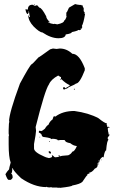

<svg xmlns="http://www.w3.org/2000/svg" viewBox="-20 -916 562 931"><path d="M236.8 -680.7 254.4 -678.7Q268.6 -680.7 270 -680.7Q303.2 -680.7 330.6 -655.3Q364.3 -655.3 391.1 -585V-575.2Q366.2 -510.7 348.1 -510.7Q343.8 -505.9 313 -493.2Q310.1 -487.8 289.6 -481.4L285.6 -487.3V-489.3Q286.1 -493.2 289.6 -493.2H291.5Q295.4 -493.2 295.4 -487.3Q316.9 -497.6 318.8 -502.9Q298.8 -511.2 277.8 -532.2L272 -528.3V-530.3L275.9 -536.1V-542Q273.4 -542 262.2 -549.8Q227.1 -530.8 217.3 -506.8Q198.2 -480.5 152.8 -299.8L154.8 -282.2Q154.8 -270 145 -217.8V-196.3Q145 -178.2 193.8 -157.2Q200.2 -153.3 217.3 -149.4Q232.9 -152.3 232.9 -157.2L231 -161.1L234.9 -163.1Q243.7 -153.3 248.5 -153.3L266.1 -155.3L264.2 -159.2V-163.1H266.1Q270 -162.6 270 -159.2Q268.1 -159.2 268.1 -157.2H270Q275.4 -161.1 311 -163.1Q325.2 -169.4 330.6 -180.7Q340.8 -180.7 352.1 -206.1V-208Q335.9 -209 320.8 -221.7Q295.4 -226.1 295.4 -235.4Q292 -237.3 287.6 -237.3H273.9L260.3 -235.4Q260.3 -241.7 234.9 -243.2Q231 -241.2 229 -241.2Q229 -246.6 197.8 -251Q182.1 -251 182.1 -262.7Q174.8 -272.5 168.5 -272.5V-278.3Q168.9 -282.2 172.4 -282.2Q173.3 -282.2 180.2 -280.3Q185.1 -281.2 197.8 -292Q206.1 -306.6 215.3 -311.5Q220.7 -327.1 234.9 -336.9Q238.8 -352.5 242.7 -352.5Q246.6 -350.6 248.5 -350.6Q284.2 -377.9 340.3 -377.9Q410.6 -368.2 457.5 -342.8Q486.8 -318.8 498.5 -317.4V-315.4Q496.6 -311.5 496.6 -309.6Q500.5 -309.6 500.5 -299.8H502.4Q504.4 -299.8 504.4 -301.8Q508.3 -299.8 510.3 -299.8V-295.9H508.3L504.4 -297.9Q504.4 -295.9 502.4 -292Q504.4 -273.4 506.3 -270.5V-264.6Q510.3 -262.7 512.2 -262.7L502.4 -249V-243.2L506.3 -237.3Q499 -237.3 494.6 -186.5Q488.3 -186.5 482.9 -157.2V-153.3H481L477.1 -155.3Q461.4 -143.6 461.4 -129.9Q461.4 -127.9 455.6 -127.9L457.5 -118.2H451.7Q451.7 -116.2 453.6 -116.2Q453.6 -103 439.9 -98.6Q425.3 -79.1 412.6 -79.1L414.6 -75.2Q413.1 -75.2 402.8 -71.3L404.8 -67.4Q400.9 -67.4 379.4 -34.2Q368.2 -23.4 330.6 -16.6Q330.6 -11.7 270 -4.9L266.1 -6.8Q264.2 -6.8 264.2 -4.9L254.4 -6.8H232.9Q231 -6.8 231 -8.8L227.1 -6.8L223.1 -8.8Q221.2 -8.8 221.2 -6.8Q205.6 -8.3 205.6 -10.7Q203.6 -10.7 203.6 -8.8Q145.5 -8.8 82.5 -51.8Q44.4 -87.9 41.5 -100.6H39.6Q39.6 -77.1 33.7 -73.2Q40.5 -73.2 41.5 -55.7Q39.1 -47.9 31.7 -43.9H22Q15.6 -43.9 6.3 -71.3Q14.2 -85 23.9 -94.7Q23.9 -99.6 31.7 -127.9Q22 -154.3 22 -215.8V-252.9Q22 -257.3 23.9 -260.7Q22 -264.2 22 -268.6V-286.1Q22.5 -325.2 25.9 -325.2Q25.9 -327.1 23.9 -327.1Q23.9 -367.7 76.7 -510.7Q124 -598.6 133.3 -604.5Q136.7 -604.5 166.5 -637.7Q169.4 -637.7 223.1 -676.8Q235.8 -680.7 236.8 -680.7ZM338.4 -485.4H342.3V-481.4H338.4ZM172.4 -252.9H174.3V-249H172.4ZM217.3 -231.4H221.2V-227.5Q217.3 -227.5 217.3 -231.4ZM219.2 -182.6H221.2Q224.1 -182.6 227.1 -176.8V-174.8Q227.1 -170.9 223.1 -170.9Q220.2 -170.9 215.3 -178.7Q215.8 -182.6 219.2 -182.6ZM469.2 -141.6H473.1V-139.6H469.2ZM457.5 -137.7V-133.8H459.5V-137.7ZM451.7 -126V-122.1H453.6V-126ZM119.1 -858.4V-861.8H117.2V-858.4ZM263.7 -730.5Q227.5 -730.5 185.5 -758.8Q171.9 -758.8 142.6 -788.1Q117.2 -815.4 117.2 -841.3Q121.1 -841.3 121.1 -833.5H125Q121.1 -850.6 121.1 -856.9H119.1Q119.1 -856 115.2 -847.7Q107.4 -847.7 103.5 -869.6V-871.1L115.2 -869.6Q115.2 -893.1 137.7 -893.1L151.4 -886.7V-889.6L157.2 -888.2V-891.6H159.2L170.9 -878.9Q182.1 -878.9 204.1 -836.9Q204.1 -825.7 221.7 -808.6V-807.1L215.8 -810.1H213.9Q213.9 -803.7 241.2 -799.3Q243.2 -799.3 243.2 -800.8L257.8 -797.9Q291 -804.7 291 -816.4Q295.9 -816.4 302.7 -835L300.8 -844.7L302.7 -847.7Q300.8 -850.6 300.8 -854Q304.2 -854 314.5 -878.9L343.8 -896H345.7Q350.6 -893.6 371.1 -891.6Q371.1 -893.1 373 -893.1Q373 -890.1 382.8 -888.2L380.9 -885.3Q386.7 -876.5 386.7 -871.1L384.8 -868.2Q386.7 -864.7 386.7 -863.3H384.8L390.6 -855.5V-854L388.7 -850.6L392.6 -849.1Q384.8 -802.7 377 -790Q378.9 -787.1 378.9 -783.7Q375 -779.8 375 -775.9Q372.1 -777.3 369.1 -777.3V-775.9H373V-772.5Q370.1 -772.5 365.2 -769.5Q361.3 -771 359.4 -771Q359.4 -767.1 328.1 -760.3Q328.1 -753.4 298.8 -749Q296.4 -730.5 263.7 -730.5ZM149.4 -891.6H143.6Q144 -894.5 147.5 -894.5Z"/></svg>

Font: Mister Brush
Style: Regular
Weight: 400
Designer: GGBotNet
Foundry: GGBotNet
Version: 1.00